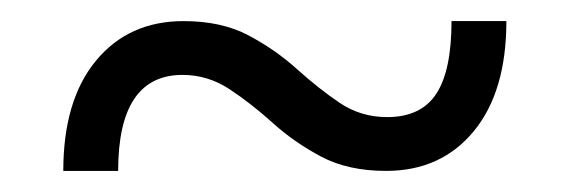

<svg xmlns="http://www.w3.org/2000/svg" viewBox="-20 -363 540 182"><path d="M40 -201Q40 -268 71 -305.5Q102 -343 154 -343Q190 -343 215.5 -329.5Q241 -316 261.5 -297.5Q282 -279 302 -265.5Q322 -252 347 -252Q379 -252 393.5 -274Q408 -296 408 -343H460Q460 -276 429 -238.5Q398 -201 346 -201Q310 -201 284.5 -214.5Q259 -228 238.5 -246.5Q218 -265 197.5 -278.5Q177 -292 153 -292Q92 -292 92 -201Z"/></svg>

Font: Spectral
Style: Regular
Weight: 400
Designer: Jean-Baptiste Levee
Foundry: Production Type
Version: Version 2.001